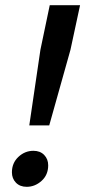

<svg xmlns="http://www.w3.org/2000/svg" viewBox="-20 -710 329 741"><path d="M93 -226 136 -518 172 -690H289L252 -518L170 -226ZM26 -45Q26 -81 51 -104.5Q76 -128 109 -128Q135 -128 150.5 -112Q166 -96 166 -72Q166 -35 140.5 -12Q115 11 83 11Q57 11 41.5 -5Q26 -21 26 -45Z"/></svg>

Font: Radio Canada Condensed Medium
Style: Italic
Weight: 500
Width: 3
Italic angle: -12°
Designer: Charles Daoud, Etienne Aubert Bonn, Alexandre Saumier Demers, Jacques Le Bailly
Foundry: Radio-Canada
Version: Version 2.104; ttfautohint (v1.8.4.7-5d5b);gftools[0.9.28.de